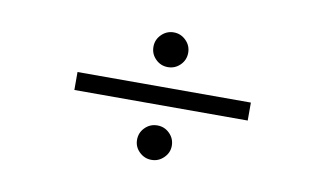

<svg xmlns="http://www.w3.org/2000/svg" viewBox="-54 -628 1108 654"><g transform="rotate(10 500.0 -300.5)"><path d="M457.8 -503.4Q475.6 -521 500 -521Q524.4 -521 542.2 -503.4Q560.1 -485.8 560.1 -460.9Q560.1 -436 542.5 -418.5Q524.9 -400.9 500 -400.9Q475.1 -400.9 457.5 -418.5Q439.9 -436 439.9 -460.9Q439.9 -485.8 457.8 -503.4ZM799.8 -269H200.2V-331.1H799.8ZM560.1 -139.2Q560.1 -115.2 542.2 -97.7Q524.4 -80.1 500 -80.1Q475.6 -80.1 457.8 -97.4Q439.9 -114.7 439.9 -139.2Q439.9 -164.1 457.5 -181.6Q475.1 -199.2 500 -199.2Q524.9 -199.2 542.5 -181.6Q560.1 -164.1 560.1 -139.2Z"/></g></svg>

Font: Perun
Style: Bold
Weight: 700
Foundry: Copyright (c) Stefan Peev, Context Ltd, 2016
Version: Version 1.0000